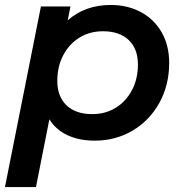

<svg xmlns="http://www.w3.org/2000/svg" viewBox="-30 -560 736 774"><path d="M652 -306Q652 -217 612.5 -145.5Q573 -74 504.5 -33.5Q436 7 352 7Q289 7 242 -15Q195 -37 169 -79L115 194H-10L135 -534H254L243 -478Q313 -540 417 -540Q483 -540 536.5 -512Q590 -484 621 -431Q652 -378 652 -306ZM526 -300Q526 -363 489 -398.5Q452 -434 385 -434Q332 -434 290.5 -408.5Q249 -383 225 -337.5Q201 -292 201 -234Q201 -171 238 -135.5Q275 -100 342 -100Q395 -100 436.5 -125.5Q478 -151 502 -196.5Q526 -242 526 -300Z"/></svg>

Font: Montserrat Alternates SemiBold
Style: Italic
Weight: 600
Italic angle: -11.3°
Designer: Julieta Ulanovsky
Foundry: Julieta Ulanovsky
Version: Version 7.200